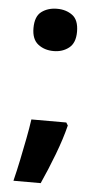

<svg xmlns="http://www.w3.org/2000/svg" viewBox="-51 -589 387 751"><g transform="rotate(5 142.5 -213.5)"><path d="M224 -104.8Q211 -52 187 11Q163 74 138 129H31Q41 89 50 45.5Q59 2 67.1 -39.8Q75.2 -81.6 80 -116H217ZM57 -472.8Q57 -519 82 -537.5Q107 -556 143 -556Q178.1 -556 203 -537.7Q228 -519.4 228 -473Q228 -429 203 -409.5Q178.1 -390 143 -390Q107 -390 82 -409.5Q57 -428.9 57 -472.8Z"/></g></svg>

Font: Noto Sans Balinese
Style: Regular
Weight: 400
Designer: Aditya Bayu, David Williams
Foundry: David Williams
Version: Version 2.003